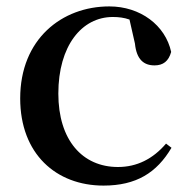

<svg xmlns="http://www.w3.org/2000/svg" viewBox="-20 -563 594 599"><path d="M303 16C405 16 469 -24 515 -102L498 -115C457 -67 407 -42 348 -42C237 -42 162 -126 162 -271C162 -420 235 -510 332 -510C350 -510 367 -508 384 -502L401 -427C406 -377 429 -359 462 -359C489 -359 506 -372 514 -401C496 -484 418 -543 321 -543C173 -543 43 -441 43 -256C43 -83 155 16 303 16Z"/></svg>

Font: Noto Serif SC SemiBold
Style: Regular
Weight: 600
Designer: Ryoko NISHIZUKA 西塚涼子 (kana & ideographs); Frank Grießhammer (Latin, Greek & Cyrillic); Wenlong ZHANG 张文龙 (bopomofo); San
Foundry: Adobe
Version: Version 2.001;hotconv 1.1.0;makeotfexe 2.6.0